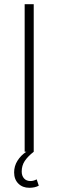

<svg xmlns="http://www.w3.org/2000/svg" viewBox="-20 -720 276 911"><path d="M47 98Q47 68 63 42.5Q79 17 105 0H97V-700H140V0Q111 23 97 44.5Q83 66 83 94Q83 114 94 126.5Q105 139 125 139Q139 139 154 131L164 161Q146 171 119 171Q87 171 67 151Q47 131 47 98Z"/></svg>

Font: Haskoy ExtraLight
Style: Regular
Weight: 200
Designer: Ertekin Erdin
Foundry: Ertekin Erdin
Version: Version 2.000; ttfautohint (v1.8.4.7-5d5b)